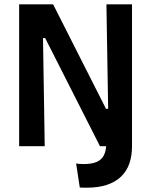

<svg xmlns="http://www.w3.org/2000/svg" viewBox="-20 -680 703 893"><path d="M351 192 334 80Q343 82 352 82.5Q361 83 369 83Q407 83 430 73Q453 63 463.5 41.5Q474 20 474 -12V-55H594V0Q594 44 582 79.5Q570 115 544 140.5Q518 166 478 179.5Q438 193 382 193Q376 193 369 193Q362 193 351 192ZM69 0V-660H227L473 -174H483L475 -660H594V0H445L190 -503H180L188 0Z"/></svg>

Font: Bricolage Grotesque SemiCondensed SemiBold
Style: Regular
Weight: 600
Width: 4
Designer: Mathieu Triay
Foundry: Atelier Triay
Version: Version 1.001;gftools[0.9.33.dev8+g029e19f]